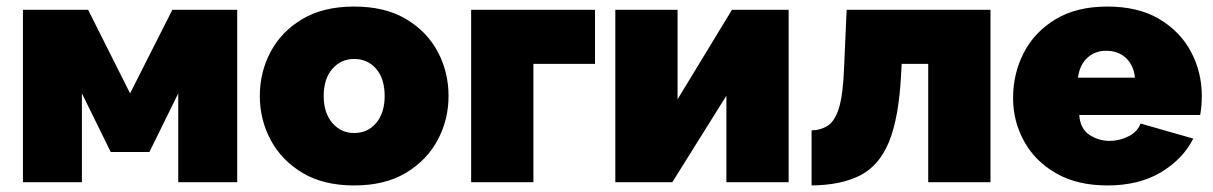

<svg xmlns="http://www.w3.org/2000/svg" viewBox="-20 -556 3702 586"><path d="M50 0V-526H249L377 -271L506 -526H704V0H524V-271L436 -92H318L230 -271V0Z M1061 10Q967 10 903 -28.5Q839 -67 806 -129Q773 -191 773 -263Q773 -336 806 -398Q839 -460 903 -498Q967 -536 1061 -536Q1155 -536 1219 -498Q1283 -460 1316 -398Q1349 -336 1349 -263Q1349 -191 1316 -129Q1283 -67 1219 -28.5Q1155 10 1061 10ZM968 -263Q968 -211 994.5 -180.5Q1021 -150 1061 -150Q1102 -150 1128 -180.5Q1154 -211 1154 -263Q1154 -316 1128 -346Q1102 -376 1061 -376Q1021 -376 994.5 -346Q968 -316 968 -263Z M1418 0V-526H1796V-361H1608V0Z M1858 0V-526H2048V-253L2214 -526H2387V0H2197V-264L2032 0Z M2457 10V-158Q2487 -159 2508 -173.5Q2529 -188 2541 -228Q2553 -268 2556 -345L2564 -526H3003V0H2813V-361H2732L2730 -325Q2723 -195 2693 -122.5Q2663 -50 2605 -20.5Q2547 9 2457 10Z M3360 10Q3268 10 3203.5 -27Q3139 -64 3105.5 -125Q3072 -186 3072 -256Q3072 -332 3105 -395.5Q3138 -459 3202 -497.5Q3266 -536 3360 -536Q3454 -536 3518 -498Q3582 -460 3615 -398Q3648 -336 3648 -263Q3648 -232 3643 -205H3274Q3277 -163 3305 -144.5Q3333 -126 3366 -126Q3397 -126 3424.5 -140Q3452 -154 3461 -179L3622 -133Q3590 -70 3523 -30Q3456 10 3360 10ZM3270 -319H3444Q3440 -357 3416.5 -379Q3393 -401 3357 -401Q3321 -401 3298 -379Q3275 -357 3270 -319Z"/></svg>

Font: Raleway Black
Style: Regular
Weight: 900
Designer: Matt McInerney, Pablo Impallari, Rodrigo Fuenzalida
Foundry: Matt McInerney, Pablo Impallari, Rodrigo Fuenzalida
Version: Version 4.026